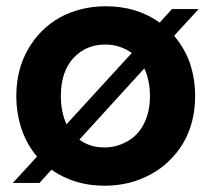

<svg xmlns="http://www.w3.org/2000/svg" viewBox="-20 -583 674 612"><path d="M613 -554C613 -554 528 -554 528 -554C528 -554 489 -511 489 -511C489 -511 489 -511 489 -511C440 -546 383 -563 317 -563C317 -563 317 -563 317 -563C264 -563 215 -551 172 -528C129 -504 95 -470 70 -427C45 -384 32 -334 32 -277C32 -277 32 -277 32 -277C32 -239 38 -204 49 -171C60 -138 77 -109 98 -84C98 -84 21 0 21 0C21 0 106 0 106 0C106 0 144 -42 144 -42C144 -42 144 -42 144 -42C193 -8 249 9 313 9C313 9 313 9 313 9C367 9 416 -3 460 -27C503 -50 538 -84 564 -127C589 -170 602 -220 602 -277C602 -277 602 -277 602 -277C602 -315 596 -350 585 -383C573 -416 556 -444 535 -469C535 -469 613 -554 613 -554ZM174 -277C174 -277 174 -277 174 -277C174 -330 188 -370 215 -399C242 -427 275 -441 315 -441C315 -441 315 -441 315 -441C347 -441 375 -432 400 -414C400 -414 192 -187 192 -187C192 -187 192 -187 192 -187C180 -213 174 -243 174 -277ZM458 -277C458 -277 458 -277 458 -277C458 -242 451 -212 438 -187C425 -162 407 -144 385 -132C362 -119 338 -113 313 -113C313 -113 313 -113 313 -113C282 -113 256 -121 233 -138C233 -138 440 -365 440 -365C440 -365 440 -365 440 -365C452 -339 458 -310 458 -277Z"/></svg>

Font: Girnar Poppins
Style: SemiBold
Weight: 500
Designer: Ninad Kale (Devanagari), Jonny Pinhorn (Latin)
Foundry: Indian Type Foundry
Version: ""